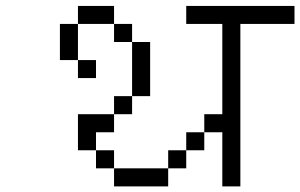

<svg xmlns="http://www.w3.org/2000/svg" viewBox="-20 -708 1040 665"><path d="M312.5 -437.5V-500H250V-437.5ZM1000 -625V-687.5H625V-625H750V-312.5H687.5V-250H625V-187.5H562.5V-125H375V-62.5H562.5V-125H625V-187.5H687.5V-250H750V-62.5H812.5V-625ZM375 -125V-187.5H312.5V-125ZM312.5 -187.5V-250H375V-312.5H250Q250 -312.5 250 -187.5ZM375 -312.5H437.5V-375H375ZM437.5 -375H500V-562.5H437.5ZM250 -500Q250 -500 250 -625H187.5Q187.5 -625 187.5 -500ZM437.5 -562.5V-625H375V-562.5ZM250 -625H375V-687.5H250Z"/></svg>

Font: BFUnifontExMono
Style: Regular
Weight: 500
Version: Version 15.0.06